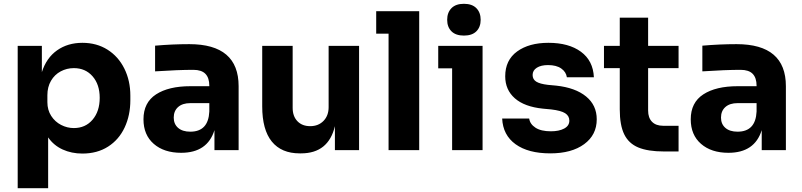

<svg xmlns="http://www.w3.org/2000/svg" viewBox="-20 -789 4213 1009"><path d="M73 -548H200V-410Q224 -485 280 -524.5Q336 -564 413 -564Q488 -564 545 -528Q602 -492 633.5 -428.5Q665 -365 665 -286V-263Q665 -183 635 -119Q605 -55 548 -18.5Q491 18 413 18Q356 18 309 -3.5Q262 -25 233 -67V200H73ZM504 -275Q504 -345 466.5 -388Q429 -431 368 -431Q331 -431 299 -414Q267 -397 248 -364.5Q229 -332 229 -289V-252Q229 -211 249 -180Q269 -149 301 -132.5Q333 -116 368 -116Q429 -116 466.5 -160Q504 -204 504 -275Z M1107 -105Q1070 14 932 14Q842 14 788 -33Q734 -80 734 -162Q734 -250 800 -293Q866 -336 981 -336H1080V-338Q1080 -380 1059.5 -401Q1039 -422 996 -422Q917 -422 795 -414V-549Q887 -557 975 -557Q1234 -557 1234 -336V0H1107ZM980 -97Q1075 -97 1080 -203V-247H980Q939 -247 916 -226.5Q893 -206 893 -171Q893 -137 916 -117Q939 -97 980 -97Z M1358 -230V-548H1518V-222Q1518 -178 1543 -152Q1568 -126 1610 -126Q1653 -126 1680 -153.5Q1707 -181 1707 -226V-548H1867V0H1740V-126Q1706 17 1562 17H1555Q1459 17 1408.5 -45Q1358 -107 1358 -230Z M2022 -612H1957V-730H2183V0H2022Z M2356 -430H2283V-548H2516V0H2356ZM2330 -685Q2330 -723 2352.5 -746Q2375 -769 2418 -769Q2461 -769 2483.5 -746Q2506 -723 2506 -685Q2506 -647 2483.5 -624.5Q2461 -602 2418 -602Q2375 -602 2352.5 -624.5Q2330 -647 2330 -685Z M2619 -166H2761Q2765 -137 2794 -118Q2823 -99 2875 -99Q2918 -99 2945 -113.5Q2972 -128 2972 -155Q2972 -180 2950 -194Q2928 -208 2876 -214L2833 -218Q2736 -228 2685.5 -272.5Q2635 -317 2635 -388Q2635 -473 2697.5 -518.5Q2760 -564 2862 -564Q2969 -564 3033 -517Q3097 -470 3101 -383H2959Q2955 -411 2929.5 -429Q2904 -447 2860 -447Q2823 -447 2801 -433Q2779 -419 2779 -395Q2779 -372 2798 -360Q2817 -348 2860 -343L2903 -339Q3004 -328 3060 -282Q3116 -236 3116 -162Q3116 -80 3050 -31.5Q2984 17 2872 17Q2756 17 2689.5 -31Q2623 -79 2619 -166Z M3237 -214V-431H3154V-548H3237V-696H3386V-548H3546V-431H3386V-208Q3386 -170 3406.5 -149Q3427 -128 3465 -128H3546V7H3469Q3385 7 3334.5 -14Q3284 -35 3260.5 -83Q3237 -131 3237 -214Z M3983 -105Q3946 14 3808 14Q3718 14 3664 -33Q3610 -80 3610 -162Q3610 -250 3676 -293Q3742 -336 3857 -336H3956V-338Q3956 -380 3935.5 -401Q3915 -422 3872 -422Q3793 -422 3671 -414V-549Q3763 -557 3851 -557Q4110 -557 4110 -336V0H3983ZM3856 -97Q3951 -97 3956 -203V-247H3856Q3815 -247 3792 -226.5Q3769 -206 3769 -171Q3769 -137 3792 -117Q3815 -97 3856 -97Z"/></svg>

Font: Sora-SIA
Style: Bold
Weight: 700
Designer: Jonathan Barnbrook, Julián Moncada
Foundry: Barnbrook Fonts
Version: Version 2.000